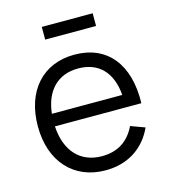

<svg xmlns="http://www.w3.org/2000/svg" viewBox="-110 -809 804 913"><g transform="rotate(-15 292.0 -353.0)"><path d="M180.5 -660H431V-722.5H180.5ZM298.5 -54.5C192.5 -54.5 125.5 -126.5 118.5 -249.5H544C549.5 -439.5 457.5 -555 295.5 -555C140 -555 40 -444.5 40 -270C40 -96.5 142 15 298.5 15C406 15 490.5 -38 533.5 -133L464 -158.5C432 -92.5 379 -54.5 298.5 -54.5ZM120 -311C132 -422.5 195.5 -487 295.5 -487C396.5 -487 457.5 -424 466.5 -311Z"/></g></svg>

Font: Vela Sans
Style: Regular
Weight: 400
Designer: Principal design: Mikhail Sharanda - project Manrope.
Design modification: Ravid Balaliev
Foundry: Mikhail Sharanda
Version: Version 1.001